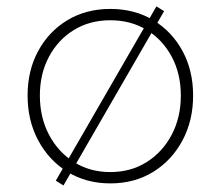

<svg xmlns="http://www.w3.org/2000/svg" viewBox="-20 -566 692 602"><path d="M494.5 -531 179 15.5 155 0.5 470.5 -546ZM326 9Q250 9 191.5 -27.2Q133 -63.5 99.8 -125.8Q66.5 -188 66.5 -266.5Q66.5 -345 99.8 -406.2Q133 -467.5 191.5 -502.8Q250 -538 326 -538Q402 -538 460.5 -502.8Q519 -467.5 552.2 -406.2Q585.5 -345 585.5 -266.5Q585.5 -188 552.2 -125.8Q519 -63.5 460.5 -27.2Q402 9 326 9ZM326 -26.5Q390.5 -26.5 440.2 -58Q490 -89.5 518.5 -143.8Q547 -198 547 -266.5Q547 -334.5 518.5 -388Q490 -441.5 440.2 -472Q390.5 -502.5 326 -502.5Q261.5 -502.5 211.8 -472Q162 -441.5 133.5 -388Q105 -334.5 105 -266.5Q105 -198 133.5 -143.8Q162 -89.5 211.8 -58Q261.5 -26.5 326 -26.5Z"/></svg>

Font: Epilogue ExtraLight
Style: Regular
Weight: 250
Designer: Tyler Finck
Foundry: Etcetera Type Co
Version: Version 2.112